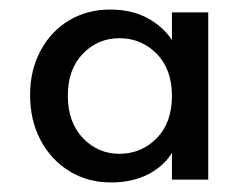

<svg xmlns="http://www.w3.org/2000/svg" viewBox="-20 -729 526 402"><path d="M43 -530Q43 -582 65 -623Q87 -664 125 -686.5Q163 -709 210 -709Q256 -709 289 -691Q322 -673 340 -645V-703H416V-353H340V-409Q323 -381 290 -364Q257 -347 212 -347Q164 -347 125.5 -370.5Q87 -394 65 -435.5Q43 -477 43 -530ZM340 -528Q340 -584 308 -616.5Q276 -649 230 -649Q185 -649 153.5 -616.5Q122 -584 122 -529Q122 -473 153.5 -440Q185 -407 230 -407Q276 -407 308 -439.5Q340 -472 340 -528Z"/></svg>

Font: AF Albert Sans Medium
Style: Regular
Weight: 500
Designer: Andreas Rasmussen
Foundry: a.Foundry
Version: Version 1.300;Glyphs 3.2 (3231)